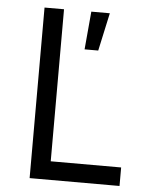

<svg xmlns="http://www.w3.org/2000/svg" viewBox="-51 -743 611 785"><g transform="rotate(5 254.5 -350.0)"><path d="M100 0H469V-76H180V-700H100ZM278 -544H334L368 -700H292Z"/></g></svg>

Font: Fixel Variable
Style: Regular
Weight: 100
Width: 3
Designer: AlfaBravo + MacPaw
Foundry: Kyrylo Tkachov, Marchela Mozhyna, Serhii Makarenko, Maria Weinstein, Zakhar Kryvoshyya
Version: Version 1.211